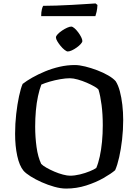

<svg xmlns="http://www.w3.org/2000/svg" viewBox="-20 -1099 806 1119"><path d="M365 0Q334 0 296.5 -10.5Q259 -21 223 -37Q187 -53 158.5 -71Q130 -89 117 -104Q93 -133 80.5 -190.5Q68 -248 68 -319Q68 -378 74.5 -435Q81 -492 91 -538.5Q101 -585 112 -610Q135 -628 168.5 -647Q202 -666 243 -683Q284 -700 328 -710Q372 -720 416 -720Q442 -720 476.5 -711.5Q511 -703 546.5 -689.5Q582 -676 610.5 -659.5Q639 -643 654 -626Q669 -603 678.5 -567Q688 -531 693 -488Q698 -445 698 -399Q698 -342 691.5 -285.5Q685 -229 674.5 -182.5Q664 -136 651 -107Q628 -87 583.5 -61.5Q539 -36 482.5 -18Q426 0 365 0ZM388 -75Q415 -75 446 -82.5Q477 -90 503.5 -101Q530 -112 541 -120Q553 -148 561.5 -187Q570 -226 574.5 -272.5Q579 -319 579 -369Q579 -433 572 -487Q565 -541 554 -577Q549 -584 530 -595Q511 -606 485.5 -617Q460 -628 433.5 -635.5Q407 -643 387 -643Q363 -643 331.5 -637.5Q300 -632 270.5 -623.5Q241 -615 221 -606Q210 -578 201.5 -538.5Q193 -499 189 -453.5Q185 -408 185 -361Q185 -300 193 -242Q201 -184 220 -144Q229 -134 250 -122Q271 -110 296.5 -99Q322 -88 347 -81.5Q372 -75 388 -75ZM375 -799Q368 -799 356 -808.5Q344 -818 333 -831.5Q322 -845 314 -858.5Q306 -872 306 -881Q306 -889 316.5 -900Q327 -911 342 -921Q357 -931 371.5 -937.5Q386 -944 395 -944Q403 -944 414 -934.5Q425 -925 435.5 -911Q446 -897 453 -883Q460 -869 460 -860Q460 -853 450.5 -842.5Q441 -832 427 -822Q413 -812 399 -805.5Q385 -799 375 -799ZM220 -1005Q220 -1028 224 -1044.5Q228 -1061 232 -1065Q264 -1065 308.5 -1066.5Q353 -1068 399 -1070.5Q445 -1073 482 -1075.5Q519 -1078 537 -1079L548 -1070Q547 -1048 543 -1030.5Q539 -1013 536 -1005Z"/></svg>

Font: Texturina 12pt Medium
Style: Regular
Weight: 500
Designer: Guillermo Torres Carreño
Foundry: Omnibus-Type
Version: Version 1.002